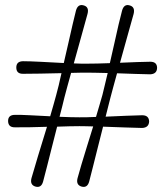

<svg xmlns="http://www.w3.org/2000/svg" viewBox="-20 -724 644 748"><path d="M327.5 -17Q320.5 9 298 3Q275.5 -3.5 282 -29.5Q287.5 -50 297.2 -82.8Q307 -115.5 319 -154.2Q331 -193 343 -231.5Q327 -232 313.5 -232.2Q300 -232.5 289.5 -232.5Q274 -232.5 251.2 -232Q228.5 -231.5 202.5 -230.5Q192.5 -191.5 182.2 -150.8Q172 -110 163 -74.8Q154 -39.5 148 -17Q141 9 118.5 3Q96 -3.5 102.5 -29.5Q111 -60 128.2 -116.5Q145.5 -173 163 -230Q126.5 -229 93 -228.2Q59.5 -227.5 38 -228Q12 -227.5 11.5 -252.5Q11.5 -276.5 38 -276.5Q59.5 -277 97.2 -275Q135 -273 175.5 -271Q182.5 -296 188.8 -317.2Q195 -338.5 199 -354Q203.5 -370 208.8 -392Q214 -414 219.5 -439Q177.5 -438 136 -437.2Q94.5 -436.5 70 -436.5Q43.5 -436 43.5 -461Q43.5 -485 69.5 -485.5Q94 -485.5 139 -483.2Q184 -481 228.5 -478.5Q237.5 -517.5 246.5 -556.8Q255.5 -596 263 -629.2Q270.5 -662.5 276 -683Q283.5 -709.5 306 -703Q328 -697 321 -670Q312.5 -638.5 297.5 -585Q282.5 -531.5 267.5 -477Q283 -476.5 296.5 -476Q310 -475.5 320.5 -476Q336.5 -476 359.5 -476.5Q382.5 -477 408 -478Q417 -517 425.8 -556.5Q434.5 -596 442.2 -629.2Q450 -662.5 455.5 -682.5Q463 -709.5 485 -703Q507.5 -697 500.5 -669.5Q492 -639 477.2 -586.2Q462.5 -533.5 447.5 -479.5Q482.5 -481 514.2 -482.2Q546 -483.5 565.5 -483.5Q591.5 -483.5 592 -460Q591.5 -435.5 565 -434.5Q543 -435 508 -436Q473 -437 436 -438.5Q428 -410 421.5 -385.8Q415 -361.5 410.5 -344.5Q407 -330.5 402 -311.2Q397 -292 391.5 -269.5Q432.5 -271.5 472 -273Q511.5 -274.5 534 -275Q560 -275 561 -251Q560 -226.5 533.5 -225.5Q508.5 -226 466 -227.5Q423.5 -229 381.5 -230.5Q371.5 -191 361.2 -150.2Q351 -109.5 342.2 -74.5Q333.5 -39.5 327.5 -17ZM231 -344.5Q227.5 -330.5 222.8 -311Q218 -291.5 212 -269Q235 -268 255 -267.5Q275 -267 289.5 -267Q302 -267 318.5 -267.2Q335 -267.5 354 -268.5Q361.5 -294 368 -316Q374.5 -338 379 -354Q383 -370 388.2 -392Q393.5 -414 399.5 -439.5Q376 -440 355.5 -440.5Q335 -441 320.5 -441Q308.5 -441 292.2 -440.8Q276 -440.5 257 -440Q249 -411.5 242.2 -386.5Q235.5 -361.5 231 -344.5Z"/></svg>

Font: Fraunces 144pt S050
Style: Bold
Weight: 700
Version: Version 1.000; ttfautohint (v1.8.3)